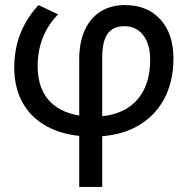

<svg xmlns="http://www.w3.org/2000/svg" viewBox="-20 -525 738 755"><path d="M291.5 210V-291.5Q291.5 -357.5 312.8 -405.2Q334 -453 374.5 -479Q415 -505 471.5 -505Q560 -505 611 -448.2Q662 -391.5 662 -296Q662 -201.5 623.5 -132.2Q585 -63 514 -25.5Q443 12 345 12Q247.5 12 178.5 -20.8Q109.5 -53.5 72.8 -114.5Q36 -175.5 36 -260.5Q36 -308 47 -351.8Q58 -395.5 79.5 -434Q101 -472.5 131.5 -505L208.5 -468.5Q168.5 -428 148.2 -376.2Q128 -324.5 128 -265.5Q128 -168 185.5 -117.2Q243 -66.5 347.5 -66.5Q418.5 -66.5 468 -92.5Q517.5 -118.5 544 -168.5Q570.5 -218.5 570.5 -290Q570.5 -351 543.2 -386.5Q516 -422 469.5 -422Q424.5 -422 403.2 -392.2Q382 -362.5 382 -300V210Z"/></svg>

Font: Geologica Roman Light
Style: Regular
Weight: 300
Designer: Sindre Bremnes, Frode Helland
Foundry: Monokrom Skriftforlag AS
Version: Version 1.010;gftools[0.9.28]